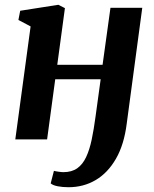

<svg xmlns="http://www.w3.org/2000/svg" viewBox="-20 -583 646 803"><path d="M510 -66Q499 22 464.8 81.2Q430.5 140.5 379.8 170.2Q329 200 266.5 200Q241.5 200 221.2 196Q201 192 192 184L205.5 131.5Q212.5 133.5 225.2 135.2Q238 137 245 137Q280 137 303 120.8Q326 104.5 340.2 74Q354.5 43.5 363.5 0.8Q372.5 -42 379.5 -95L401 -251.5H211L177 0H44L108 -472.5L57 -499.5L64.5 -538L224 -563L251.5 -549L219.5 -312H409L442 -550.5H575Z"/></svg>

Font: Merriweather 28pt
Style: Bold Italic
Weight: 700
Italic angle: -7.8°
Version: Version 2.101